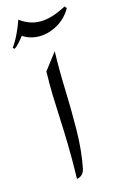

<svg xmlns="http://www.w3.org/2000/svg" viewBox="-163 -749 483 797"><g transform="rotate(-15 78.0 -350.5)"><path d="M57.6 -461.4 112.8 -533.7Q110.4 -457 113.5 -368.9Q116.7 -280.8 115.5 -193.6Q114.3 -106.4 99.6 -32.7Q93.3 -2.4 64.9 2.4Q66.9 -83.5 65.4 -145.8Q64 -208 61.5 -258.1Q59.1 -308.1 57.6 -356Q56.2 -403.8 57.6 -461.4ZM0.5 -699.2Q20.5 -684.6 42.2 -676.5Q64 -668.5 88.4 -668.5Q137.2 -668.5 200.2 -702.6L207.5 -693.4Q184.6 -653.3 146.2 -631.6Q107.9 -609.9 67.9 -609.9Q25.4 -609.9 -8.3 -634.3L16.1 -660.6Q11.7 -650.9 0.7 -635.7Q-10.3 -620.6 -22.9 -606.4Q-35.6 -592.3 -44.9 -586.4L-52.2 -591.8Q-34.7 -616.7 -21 -646Q-7.3 -675.3 0.5 -699.2Z"/></g></svg>

Font: Lateef Medium
Style: Regular
Weight: 500
Designer: SIL International
Foundry: SIL International
Version: Version 4.200